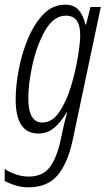

<svg xmlns="http://www.w3.org/2000/svg" viewBox="-41 -561 454 821"><path d="M80 -141Q80 -204 98.5 -287Q117 -370 153 -432Q189 -494 241 -494Q302 -494 302 -411Q302 -379 292 -317.5Q282 -256 262.5 -191.5Q243 -127 212.5 -82Q182 -37 140 -37Q80 -37 80 -141ZM269 42 390 -531H346L327 -456H324Q316 -494 296 -517.5Q276 -541 238 -541Q184 -541 144.5 -500Q105 -459 78.5 -395.5Q52 -332 39 -262.5Q26 -193 26 -136Q26 10 123 10Q161 10 189.5 -13.5Q218 -37 244 -80H246Q234 -36 229 -12L218 39Q201 117 170.5 155.5Q140 194 82 194Q52 194 23.5 183.5Q-5 173 -21 161V213Q-5 222 22.5 231Q50 240 81 240Q160 240 203.5 190.5Q247 141 269 42Z"/></svg>

Font: Noto Sans Display Condensed Light
Style: Italic
Weight: 300
Width: 3
Designer: Monotype Design team
Foundry: Monotype Imaging Inc.
Version: 1.000